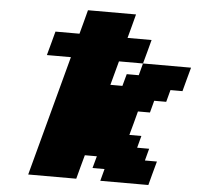

<svg xmlns="http://www.w3.org/2000/svg" viewBox="-58 -935 1033 995"><g transform="rotate(5 458.5 -437.5)"><path d="M500 0H750Q755.4 -21 766.6 -62.5Q777.8 -104 783.7 -125H721.2L737.8 -187.5H675.3L691.9 -250H629.4Q635.3 -270.5 646.5 -312.3Q657.7 -354 663.1 -375H725.6L742.2 -437.5H804.7L821.3 -500H883.8Q889.2 -520.5 900.4 -562.3Q911.6 -604 917.5 -625H667.5L650.9 -562.5H588.4L571.3 -500H508.8Q514.2 -520.5 525.6 -562.3Q537.1 -604 542.5 -625H667.5Q673.3 -645.5 684.6 -687.5Q695.8 -729.5 701.2 -750H576.2Q582 -771 593 -812.5Q604 -854 609.4 -875H359.4Q354 -854 343 -812.5Q332 -771 326.2 -750H201.2Q195.8 -729.5 184.6 -687.7Q173.3 -646 167.5 -625H292.5Q264.6 -520.5 208.7 -312.3Q152.8 -104 125 0H375Q380.4 -21 391.6 -62.5Q402.8 -104 408.7 -125H471.2L454.1 -62.5H516.6Z"/></g></svg>

Font: Faithful 32x
Style: BoldOblique
Weight: 400
Foundry: Faithful Resource Pack
Version: Version 1.0; January 27, 2023